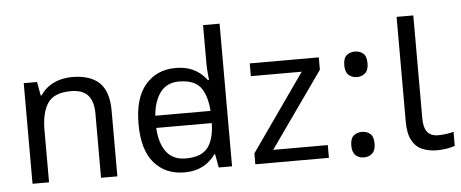

<svg xmlns="http://www.w3.org/2000/svg" viewBox="-51 -882 2447 1019"><g transform="rotate(-5 1172.5 -373.0)"><path d="M343 -546Q439 -546 488 -499.5Q537 -453 537 -349V0H450V-343Q450 -408 421 -440Q392 -472 330 -472Q241 -472 207 -422Q173 -372 173 -278V0H85V-536H156L169 -463H174Q192 -491 218.5 -509.5Q245 -528 277 -537Q309 -546 343 -546Z M722 -238V-303H1098V-238ZM893 10Q793 10 733 -59.5Q673 -129 673 -267Q673 -405 733.5 -475.5Q794 -546 894 -546Q936 -546 967 -535.5Q998 -525 1021 -507Q1044 -489 1060 -467H1066Q1065 -480 1062.5 -505.5Q1060 -531 1060 -546V-760H1148V0H1077L1064 -72H1060Q1044 -49 1021 -30.5Q998 -12 966.5 -1Q935 10 893 10ZM907 -63Q992 -63 1026.5 -109.5Q1061 -156 1061 -250V-266Q1061 -366 1028 -419.5Q995 -473 906 -473Q835 -473 799.5 -416.5Q764 -360 764 -265Q764 -169 799.5 -116Q835 -63 907 -63Z M1664 0H1272V-58L1560 -468H1289V-536H1657V-470L1373 -68H1664Z M1850 -414Q1824 -414 1806 -430Q1788 -446 1788 -482Q1788 -520 1806 -535Q1824 -550 1850 -550Q1876 -550 1894 -535Q1912 -520 1912 -482Q1912 -446 1894 -430Q1876 -414 1850 -414ZM1850 14Q1824 14 1806 -2Q1788 -18 1788 -54Q1788 -92 1806 -107Q1824 -122 1850 -122Q1876 -122 1894 -107Q1912 -92 1912 -54Q1912 -18 1894 -2Q1876 14 1850 14Z M2240 10Q2196 10 2161.5 -4.5Q2127 -19 2107 -55.5Q2087 -92 2087 -157V-714H2176V-165Q2176 -117 2194.5 -93Q2213 -69 2253 -69Q2275 -69 2298.5 -72.5Q2322 -76 2335 -80V-6Q2321 1 2293.5 5.5Q2266 10 2240 10Z"/></g></svg>

Font: hexutelugu05
Style: Book
Weight: 400
Designer: Jelle Bosma - Monotype Design Team
Foundry: Monotype Imaging Inc.
Version: Version 2.003